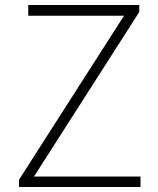

<svg xmlns="http://www.w3.org/2000/svg" viewBox="-20 -748 634 768"><path d="M56 0V-29L476 -685H93V-728H537V-700L116 -42H542V0Z"/></svg>

Font: Noto Sans JP ExtraLight
Style: Regular
Weight: 250
Designer: Ryoko NISHIZUKA  (kana, bopomofo & ideographs); Paul D. Hunt (Latin, Greek & Cyrillic); Sandoll Communications , Soo-you
Foundry: Adobe
Version: Version 2.004-H2;hotconv 1.0.118;makeotfexe 2.5.65603